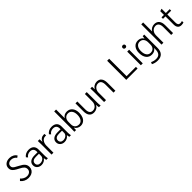

<svg xmlns="http://www.w3.org/2000/svg" viewBox="507 -2746 4974 4974"><g transform="rotate(-45 2994.0 -258.5)"><path d="M44 -94 90 -140Q121 -101 168.5 -76.5Q216 -52 262 -52Q326 -52 365.5 -85Q405 -118 405 -172Q405 -223 373 -259Q341 -295 257 -336Q184 -372 142.5 -402.5Q101 -433 83.5 -465Q66 -497 66 -538Q66 -617 121.5 -663.5Q177 -710 270 -710Q334 -710 388 -681Q442 -652 468 -604L418 -569Q395 -605 355 -626.5Q315 -648 270 -648Q211 -648 175.5 -618.5Q140 -589 140 -540Q140 -511 153 -490.5Q166 -470 200.5 -447.5Q235 -425 306 -389Q399 -343 439 -294Q479 -245 479 -178Q479 -122 451.5 -79Q424 -36 374 -13Q324 10 259 10Q194 10 136.5 -18Q79 -46 44 -94Z M569 -142Q569 -216 624.5 -257.5Q680 -299 780 -299H892V-326Q892 -388 860.5 -420.5Q829 -453 768 -453Q723 -453 685.5 -433.5Q648 -414 625 -377L587 -421Q619 -464 666 -487Q713 -510 772 -510Q863 -510 912.5 -464Q962 -418 962 -334V-94Q962 -57 973 0H913Q906 -22 900 -74H898Q870 -34 828 -12Q786 10 736 10Q663 10 616 -32.5Q569 -75 569 -142ZM892 -164V-246H777Q710 -246 673.5 -219Q637 -192 637 -142Q637 -99 666 -72.5Q695 -46 743 -46Q783 -46 817 -62Q851 -78 871.5 -105.5Q892 -133 892 -164Z M1107 -378Q1107 -463 1104 -500H1168Q1172 -461 1172 -412V-400H1174Q1193 -453 1233.5 -481.5Q1274 -510 1328 -510Q1346 -510 1357 -507V-449Q1341 -451 1324 -451Q1283 -451 1249 -426Q1215 -401 1195.5 -357Q1176 -313 1176 -260V0H1107Z M1413 -142Q1413 -216 1468.5 -257.5Q1524 -299 1624 -299H1736V-326Q1736 -388 1704.5 -420.5Q1673 -453 1612 -453Q1567 -453 1529.5 -433.5Q1492 -414 1469 -377L1431 -421Q1463 -464 1510 -487Q1557 -510 1616 -510Q1707 -510 1756.5 -464Q1806 -418 1806 -334V-94Q1806 -57 1817 0H1757Q1750 -22 1744 -74H1742Q1714 -34 1672 -12Q1630 10 1580 10Q1507 10 1460 -32.5Q1413 -75 1413 -142ZM1736 -164V-246H1621Q1554 -246 1517.5 -219Q1481 -192 1481 -142Q1481 -99 1510 -72.5Q1539 -46 1587 -46Q1627 -46 1661 -62Q1695 -78 1715.5 -105.5Q1736 -133 1736 -164Z M2010 -84H2008Q2008 -41 2005 0H1943Q1946 -35 1946 -124V-742H2015V-427H2017Q2042 -468 2081 -489Q2120 -510 2171 -510Q2267 -510 2323.5 -442Q2380 -374 2380 -259Q2380 -177 2354.5 -116.5Q2329 -56 2281.5 -23Q2234 10 2170 10Q2120 10 2075.5 -16Q2031 -42 2010 -84ZM2310 -257Q2310 -349 2270.5 -402Q2231 -455 2163 -455Q2096 -455 2055.5 -409.5Q2015 -364 2015 -287V-200Q2015 -129 2055 -88Q2095 -47 2163 -47Q2231 -47 2270.5 -103.5Q2310 -160 2310 -257Z M2483 -209V-500H2552V-206Q2552 -47 2670 -47Q2715 -47 2750.5 -70Q2786 -93 2806.5 -134Q2827 -175 2827 -226V-500H2896V-100Q2896 -54 2905 0H2843Q2834 -41 2833 -94H2829Q2807 -45 2761 -17.5Q2715 10 2658 10Q2572 10 2527.5 -45.5Q2483 -101 2483 -209Z M3032 -376Q3032 -464 3029 -500H3092Q3096 -466 3096 -405H3099Q3121 -453 3168 -481.5Q3215 -510 3271 -510Q3358 -510 3402 -453Q3446 -396 3446 -284V0H3377V-285Q3377 -370 3348 -411.5Q3319 -453 3260 -453Q3215 -453 3179 -429.5Q3143 -406 3122.5 -365Q3102 -324 3102 -273V0H3032Z M3844 -700H3918V-62H4259V0H3844Z M4361 -648Q4361 -672 4375.5 -686Q4390 -700 4414 -700Q4438 -700 4452.5 -686Q4467 -672 4467 -648Q4467 -625 4452.5 -611Q4438 -597 4414 -597Q4390 -597 4375.5 -611Q4361 -625 4361 -648ZM4379 -500H4449V0H4379Z M5003 -500V-15Q5003 103 4945.5 164Q4888 225 4778 225Q4679 225 4601 182L4624 129Q4663 148 4699 156.5Q4735 165 4776 165Q4858 165 4898 118.5Q4938 72 4938 -25V-75Q4916 -36 4874.5 -13.5Q4833 9 4780 9Q4682 9 4625.5 -62.5Q4569 -134 4569 -259Q4569 -375 4625.5 -442.5Q4682 -510 4779 -510Q4830 -510 4870.5 -488Q4911 -466 4934 -425H4936L4946 -500ZM4934 -284Q4934 -363 4894.5 -409Q4855 -455 4788 -455Q4719 -455 4679 -402Q4639 -349 4639 -257Q4639 -159 4678.5 -103.5Q4718 -48 4788 -48Q4856 -48 4895 -89.5Q4934 -131 4934 -203Z M5136 -742H5205V-413Q5229 -457 5275.5 -483.5Q5322 -510 5377 -510Q5465 -510 5512 -452Q5559 -394 5559 -285V0H5490V-286Q5490 -368 5458.5 -411.5Q5427 -455 5368 -455Q5322 -455 5285 -431.5Q5248 -408 5226.5 -366.5Q5205 -325 5205 -273V0H5136Z M5725 -145V-445H5635V-500H5725V-635L5790 -656H5794V-500H5935V-445H5794V-154Q5794 -98 5813 -72.5Q5832 -47 5873 -47Q5913 -47 5940 -59L5946 -6Q5913 10 5859 10Q5795 10 5760 -30.5Q5725 -71 5725 -145Z"/></g></svg>

Font: Sarabun Light
Style: Regular
Weight: 300
Designer: Suppakit Chalermlarp | Katatrad Co.,Ltd.
Foundry: Cadson Demak Co.,Ltd.
Version: Version 1.000; ttfautohint (v1.6)